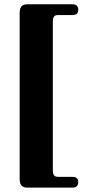

<svg xmlns="http://www.w3.org/2000/svg" viewBox="-20 -751 399 894"><path d="M226 -651V42Q226 59 231.8 65.8Q237.5 72.5 251.5 72.5H318Q344.5 72.5 344.5 97.5Q344.5 108 338.2 115.2Q332 122.5 318 122.5H105.5Q71.5 122.5 71.5 82.5V-691Q71.5 -731 105.5 -731H318Q332 -731 338.2 -723.8Q344.5 -716.5 344.5 -706Q344.5 -681 318 -681H251.5Q237.5 -681 231.8 -674.2Q226 -667.5 226 -651Z"/></svg>

Font: Fraunces 144pt S050 Black
Style: Regular
Weight: 900
Version: Version 1.000; ttfautohint (v1.8.3)